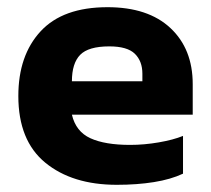

<svg xmlns="http://www.w3.org/2000/svg" viewBox="-20 -504 587 534"><path d="M305 10Q181 10 106 -51.5Q31 -113 31 -237Q31 -350 93 -417Q155 -484 279 -484Q392 -484 454 -426Q516 -368 516 -270V-185H180Q191 -138 231.5 -119.5Q272 -101 342 -101Q381 -101 421.5 -108Q462 -115 489 -126V-21Q455 -5 408 2.5Q361 10 305 10ZM180 -278H376V-299Q376 -334 355 -354.5Q334 -375 284 -375Q226 -375 203 -351.5Q180 -328 180 -278Z"/></svg>

Font: Kanit SemiBold
Style: Regular
Weight: 600
Designer: Katatrad Team
Foundry: CadsonDemak
Version: Version 2.000; ttfautohint (v1.8.3)